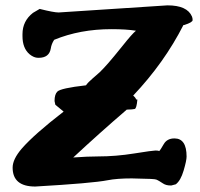

<svg xmlns="http://www.w3.org/2000/svg" viewBox="-20 -682 742 713"><path d="M484.9 -567.9Q449.2 -573.7 393.6 -573.7Q277.3 -573.7 181.2 -534.2Q170.9 -518.6 168.5 -501.5Q162.6 -467.3 123.5 -467.3Q123 -467.3 122.6 -467.3H121.6Q106 -467.3 89.8 -480.5Q63.5 -502.9 63.5 -547.9V-555.2Q63.5 -604 102.5 -634.3L127.4 -648.9Q179.7 -635.7 197.8 -635.7L601.6 -662.1H602.1Q675.3 -662.1 692.9 -620.6Q695.3 -614.7 695.3 -607.4Q695.3 -599.1 665 -589.4L661.1 -588.9Q589.8 -448.7 474.6 -327.1Q482.4 -320.8 486.3 -312.5H490.2Q487.3 -279.3 480.2 -277.3Q473.1 -275.4 450.7 -274.9Q349.6 -188 252 -97.2Q306.2 -101.1 344.2 -101.1Q410.2 -101.1 478.5 -112.1Q546.9 -123 556.6 -123Q566.4 -123 568.4 -122.1Q569.8 -121.1 570.8 -121.1H571.3Q575.7 -125 587.9 -146.5Q600.1 -168 627.9 -168Q672.9 -168 672.9 -100.6Q672.9 -85.9 661.9 -48.6Q650.9 -11.2 632.8 2.4L616.2 6.8H613.8Q596.7 6.8 585.7 -0.5Q574.7 -7.8 571.5 -9.5Q568.4 -11.2 565.7 -12.7Q563 -14.2 560.5 -15.1Q554.7 -18.1 487.3 -19Q478 -19 469.2 -19.5Q414.1 -19.5 379.9 -12.7Q322.8 -1.5 110.8 10.7Q26.9 10.7 26.9 -59.6Q26.9 -90.8 61 -130.4Q106.9 -183.1 216.3 -267.6L185.5 -293L182.6 -306.6V-307.6Q182.6 -331.5 192.9 -341.8Q205.1 -354.5 299.3 -365.2Q306.6 -376 324.7 -391.4Q342.8 -406.7 350.1 -413.6Q357.4 -420.4 365.2 -429Q373 -437.5 381.8 -447.3Q399.4 -467.3 435.1 -511.7Q470.7 -556.6 484.9 -567.9Z"/></svg>

Font: Drukaatie burti
Style: Heavy
Weight: 800
Version: Version 0.14